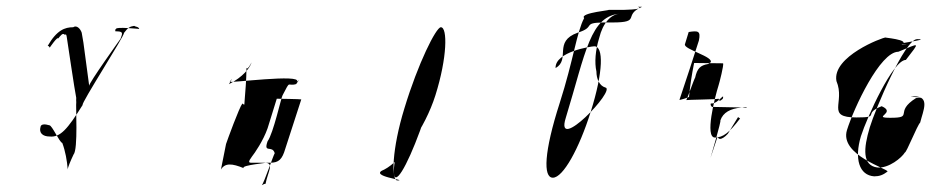

<svg xmlns="http://www.w3.org/2000/svg" viewBox="-20 -534 2772 564"><path d="M120 -399C147 -446 171 -454 195 -454C205 -461 216 -450 220 -438L225 -409L242 -282C240 -289 334 -420 334 -420C341 -438 342 -442 319 -442C317 -448 321 -449 321 -449C319 -456 389 -449 389 -449C387 -456 378 -455 374 -458C361 -456 356 -453 344 -437C349 -434 215 -226 223 -226C178 -154 157 -130 126 -133C105 -133 94 -144 99 -161C100 -170 112 -170 125 -166C133 -166 154 -117 163 -114C172 -90 177 -62 179 -36C179 -42 187 -61 196 -80C210 -95 202 -226 204 -234C203 -244 205 -244 203 -252C201 -258 176 -426 176 -426C174 -436 174 -432 170 -432C164 -439 157 -428 151 -421C149 -428 126 -394 126 -394C124 -400 120 -399 120 -399Z M653 -287C649 -282 672 -318 655 -294C651 -289 869 -318 852 -294C848 -289 867 -310 850 -287C822 -279 835 -302 810 -254C806 -248 783 -142 766 -119C753 -82 780 -109 787 -84C783 -78 755 5 749 10C755 8 754 6 760 6C767 -30 787 -56 757 -56C775 -56 685 -49 696 -40C662 -54 641 -56 629 -36L644 -111C648 -123 683 -219 692 -230C700 -224 697 -224 699 -244C700 -260 704 -298 704 -335C707 -324 723 -360 718 -348C713 -334 694 -308 653 -287ZM720 -74C708 -58 711 -56 718 -56H774C799 -56 809 -66 818 -97L865 -242C865 -243 793 -244 793 -244L766 -157C753 -120 728 -84 720 -74Z M1109 -36C1159 -62 1228 -156 1259 -254C1294 -365 1295 -454 1275 -454C1261 -454 1208 -348 1168 -216C1131 -96 1129 -4 1147 -4C1183 -4 1057 -16 1109 -36ZM1182 -230C1146 -113 1126 -13 1143 -13C1160 -13 1206 -116 1242 -234C1278 -349 1297 -446 1279 -446C1260 -446 1219 -348 1182 -230Z M1612 -334C1657 -360 1604 -412 1677 -438C1732 -455 1688 -467 1753 -468H1779C1866 -468 1808 -489 1866 -514H1854C1879 -505 1797 -505 1813 -505H1765C1787 -505 1681 -497 1696 -481C1674 -440 1665 -359 1624 -231C1578 -88 1575 -12 1604 -12C1634 -12 1681 -97 1715 -205C1753 -325 1753 -398 1726 -398C1717 -398 1610 -382 1612 -334ZM1642 -188C1701 -380 1713 -490 1805 -494C1775 -494 1751 -467 1740 -422C1729 -387 1726 -350 1732 -324C1732 -302 1741 -282 1758 -277C1792 -272 1608 -80 1642 -188Z M1992 -404C1987 -389 2080 -367 2067 -350C2066 -352 2062 -346 2060 -346C2037 -342 2028 -333 2022 -306C2019 -302 1998 -242 1996 -240C1998 -241 2088 -242 2091 -244C2094 -227 2107 -254 2102 -239C2111 -270 2092 -228 2068 -230C2066 -224 2070 -223 2071 -220L2174 -218C2172 -222 2163 -218 2157 -218C2126 -215 2104 -204 2096 -180C2100 -182 2067 -70 2067 -70L2088 -133C2088 -130 2091 -126 2095 -126C2101 -126 2110 -132 2118 -141L2148 -190L2154 -186C2122 -144 2104 -130 2080 -130C2050 -130 2079 -246 2091 -284C2093 -290 2107 -344 2104 -348L2019 -349C2012 -315 2007 -281 2004 -250C2010 -250 1973 -238 1976 -241C1996 -300 2014 -356 2033 -415C2039 -444 2030 -444 2003 -440Z M2437 -296C2464 -232 2404 -189 2496 -189C2570 -189 2511 -199 2570 -222C2615 -202 2539 -188 2595 -188C2667 -188 2604 -204 2671 -246C2719 -246 2629 -251 2665 -251C2713 -251 2692 -210 2683 -174C2674 -165 2643 -86 2638 -86C2629 -71 2591 -39 2557 -42C2513 -48 2516 -97 2535 -160C2551 -213 2638 -419 2674 -419C2722 -419 2592 -404 2628 -404C2676 -404 2591 -402 2627 -402C2661 -418 2566 -424 2582 -424C2572 -424 2424 -368 2437 -296ZM2468 -152C2488 -216 2565 -382 2619 -382C2683 -408 2684 -414 2641 -358C2603 -358 2527 -190 2509 -134C2489 -67 2504 -19 2548 -16C2563 -16 2574 -20 2587 -30C2591 -38 2445 -78 2468 -152Z"/></svg>

Font: Zinc
Style: Obl
Weight: 400
Version: Version 1